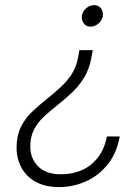

<svg xmlns="http://www.w3.org/2000/svg" viewBox="-20 -544 542 764"><path d="M216 200.5Q160.5 200.5 122.8 179.8Q85 159 65.5 123.5Q46 88 46 43.5Q46 -4.5 63.2 -39Q80.5 -73.5 108.2 -99.8Q136 -126 167 -150.5Q194.5 -172.5 220.2 -196Q246 -219.5 265 -248.5Q284 -277.5 291 -316.5L296 -344.5H349L344 -316.5Q335.5 -268.5 314 -234Q292.5 -199.5 264.2 -173.5Q236 -147.5 207 -124.5Q179 -102.5 154.8 -80Q130.5 -57.5 115.5 -28.8Q100.5 0 100.5 39.5Q100.5 85.5 131.2 117.5Q162 149.5 223.5 149.5Q266.5 149.5 304 133.8Q341.5 118 368.2 84.5Q395 51 405.5 -1H456.5Q444 67.5 407 112.2Q370 157 319.5 178.8Q269 200.5 216 200.5ZM340 -438Q324 -438 314.8 -449.2Q305.5 -460.5 305.5 -475.5Q305.5 -494.5 320.5 -509Q335.5 -523.5 355 -523.5Q370.5 -523.5 380 -512.8Q389.5 -502 389.5 -486.5Q389.5 -467.5 374.5 -452.8Q359.5 -438 340 -438Z"/></svg>

Font: Overpass ExtraLight
Style: Italic
Weight: 250
Italic angle: -10°
Designer: Delve Withrington, Dave Bailey, Thomas Jockin
Foundry: Delve Fonts LLC
Version: Version 4.000